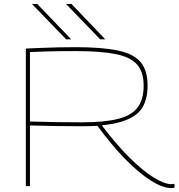

<svg xmlns="http://www.w3.org/2000/svg" viewBox="-20 -951 913 981"><path d="M856 10Q812 10 752 -27.5Q692 -65 621.5 -136.5Q551 -208 478 -308Q438 -306 398 -306Q335 -306 269 -307Q203 -308 133 -310V0H112V-703Q160 -705 198.5 -706.5Q237 -708 276.5 -709Q316 -710 366 -710Q501 -710 582 -693Q663 -676 698.5 -633.5Q734 -591 734 -514Q734 -410 675 -365.5Q616 -321 500 -311Q573 -214 641 -146.5Q709 -79 764.5 -44.5Q820 -10 856 -10Q858 -10 863 -10.5Q868 -11 871 -12L872 8Q862 10 856 10ZM399 -326Q516 -326 585 -344Q654 -362 684 -403Q714 -444 714 -514Q714 -582 681 -620.5Q648 -659 572 -674.5Q496 -690 367 -690Q317 -690 282 -689.5Q247 -689 213 -688Q179 -687 133 -685V-330Q204 -328 270 -327Q336 -326 399 -326ZM492 -750 317 -931H345L518 -750ZM318 -750 143 -931H170L344 -750Z"/></svg>

Font: Georama Extended Thin
Style: Regular
Weight: 100
Width: 7
Designer: Jean-Baptiste Levee
Foundry: Production Type
Version: Version 1.000